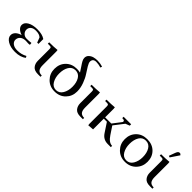

<svg xmlns="http://www.w3.org/2000/svg" viewBox="155 -1749 2760 2760"><g transform="rotate(45 1535.0 -369.5)"><path d="M48 -120Q48 -159 78 -188.5Q108 -218 161 -232Q112 -248 84.5 -275.5Q57 -303 57 -336Q57 -387 114 -419.5Q171 -452 262 -452Q364 -452 421 -412V-314H395L366 -390Q333 -423 262 -423Q209 -423 181 -398.5Q153 -374 153 -336Q153 -300 180 -273Q207 -246 249 -246Q290 -246 340 -252L343 -224V-217L315 -214Q284 -217 262 -217Q205 -217 174.5 -189.5Q144 -162 144 -120Q144 -84 177.5 -57.5Q211 -31 272 -31Q353 -31 421 -69L435 -45Q373 7 262 7Q169 7 108.5 -30Q48 -67 48 -120Z M514 -411V-439Q607 -439 677 -446L680 -418V-141Q680 -80 703 -53Q726 -26 776 -26V0H723Q650 0 618 -39.5Q586 -79 586 -136V-371Q586 -396 579 -403.5Q572 -411 547 -411Z M836 -223Q836 -323 900 -387.5Q964 -452 1067 -452Q1101 -452 1135 -444Q1118 -473 1088 -516Q1058 -559 1043.5 -586.5Q1029 -614 1029 -639Q1029 -677 1055.5 -702Q1082 -727 1117.5 -736.5Q1153 -746 1193 -746Q1245 -746 1299 -729L1291 -703Q1236 -719 1193 -719Q1124 -719 1124 -655Q1124 -632 1151.5 -585.5Q1179 -539 1211.5 -491Q1244 -443 1271.5 -369Q1299 -295 1299 -223Q1299 -126 1234.5 -59.5Q1170 7 1067 7Q966 7 901 -60Q836 -127 836 -223ZM932 -223Q932 -142 967 -82Q1002 -22 1067 -22Q1132 -22 1167.5 -81.5Q1203 -141 1203 -223Q1203 -309 1168 -366Q1133 -423 1067 -423Q1001 -423 966.5 -366Q932 -309 932 -223Z M1376 -411V-439Q1469 -439 1539 -446L1542 -418V-141Q1542 -80 1565 -53Q1588 -26 1638 -26V0H1585Q1512 0 1480 -39.5Q1448 -79 1448 -136V-371Q1448 -396 1441 -403.5Q1434 -411 1409 -411Z M1679 -411V-439Q1772 -439 1842 -446L1845 -418V-245H1971L2067 -370Q2074 -378 2074 -388Q2074 -411 2035 -411H2027V-439H2180V-411L2116 -386L2000 -236L2079 -117Q2139 -26 2206 -26V0H2142Q2052 0 2001 -77L1908 -218H1845V0L1754 7L1751 -19V-371Q1751 -396 1744 -403.5Q1737 -411 1712 -411Z M2266 -223Q2266 -323 2330 -387.5Q2394 -452 2497 -452Q2601 -452 2665 -388Q2729 -324 2729 -223Q2729 -126 2664 -59.5Q2599 7 2497 7Q2396 7 2331 -60Q2266 -127 2266 -223ZM2362 -223Q2362 -142 2397 -82Q2432 -22 2497 -22Q2562 -22 2597.5 -81.5Q2633 -141 2633 -223Q2633 -309 2598 -366Q2563 -423 2497 -423Q2431 -423 2396.5 -366Q2362 -309 2362 -223Z M2789 -411V-439Q2882 -439 2952 -446L2955 -418V-141Q2955 -80 2978 -53Q3001 -26 3051 -26V0H2998Q2925 0 2893 -39.5Q2861 -79 2861 -136V-371Q2861 -396 2854 -403.5Q2847 -411 2822 -411ZM2884 -502 2918 -594Q2928 -621 2938.5 -632Q2949 -643 2966 -643Q2983 -643 2996 -624L2908 -493Z"/></g></svg>

Font: Dihjauti
Style: Bold
Weight: 700
Designer: T. Christopher White
Version: Version 3.0.0